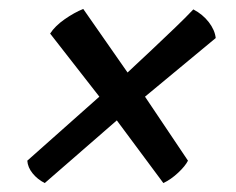

<svg xmlns="http://www.w3.org/2000/svg" viewBox="-20 -510 528 429"><path d="M80 -101Q64 -109 53 -122.5Q42 -136 41 -151L202 -294L92 -435Q103 -452 124.5 -467Q146 -482 166 -490L265 -348Q293 -374 320 -399.5Q347 -425 371 -448Q395 -471 412 -489Q433 -478 446.5 -460.5Q460 -443 462 -425L304 -294L400 -151Q394 -139 378 -124Q362 -109 345 -101L241 -241Z"/></svg>

Font: Texturina 12pt ExtraBold
Style: Italic
Weight: 800
Italic angle: -11°
Designer: Guillermo Torres Carreño
Foundry: Omnibus-Type
Version: Version 1.002